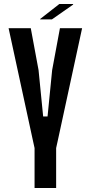

<svg xmlns="http://www.w3.org/2000/svg" viewBox="-20 -941 454 961"><path d="M153 0V-200L144 -241L23 -800H134L173 -590L196 -358H218L241 -590L280 -800H391L270 -241L261 -200V0ZM181 -844V-846L277 -921H346V-918L240 -844Z"/></svg>

Font: Big Shoulders Display
Style: Bold
Weight: 700
Designer: Patric King
Foundry: XO Type Co
Version: Version 1.000; ttfautohint (v1.8.2)